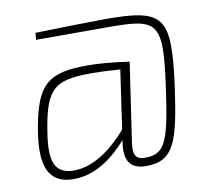

<svg xmlns="http://www.w3.org/2000/svg" viewBox="-72 -704 892 799"><g transform="rotate(-10 373.5 -304.5)"><path d="M421 -621C326 -620 211 -618 126 -615L123 -586H421C634 -586 659 -574 622 -307C590 -76 572 -24 486 -24C447 -24 435 -43 441 -90L491 -429C419 -439 366 -444 314 -444C149 -444 99 -403 67 -224C46 -103 49 12 178 12C260 12 336 -34 405 -113L403 -98C393 -32 414 11 483 11C602 11 626 -65 659 -303C696 -586 668 -621 421 -621ZM184 -23C88 -23 86 -103 106 -219C134 -377 169 -409 325 -409C357 -409 387 -408 447 -404L411 -156C336 -70 259 -23 184 -23Z"/></g></svg>

Font: Exo 2 Extra Light
Style: Italic
Weight: 250
Italic angle: -8°
Designer: Natanael Gama
Version: Version 1.001;PS 001.001;hotconv 1.0.88;makeotf.lib2.5.64775